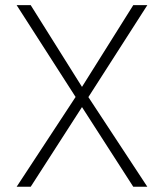

<svg xmlns="http://www.w3.org/2000/svg" viewBox="-20 -713 626 733"><path d="M488.8 0 293 -304.2 97.2 0H43.5L268.6 -342.8L43.5 -693.4H97.2L293 -381.3L488.8 -693.4H542.5L317.4 -342.3L542.5 0Z"/></svg>

Font: Cascadia Mono ExtraLight
Style: Regular
Weight: 200
Monospace: yes
Designer: Aaron Bell
Foundry: Saja Typeworks
Version: Version 2404.023; ttfautohint (v1.8.4)